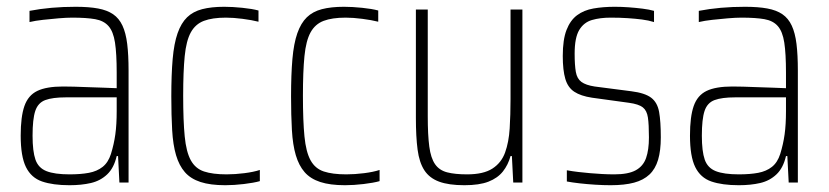

<svg xmlns="http://www.w3.org/2000/svg" viewBox="-20 -538 2443 566"><path d="M185 8Q136 8 104 -3Q72 -14 56.5 -45.5Q41 -77 41 -138Q41 -194 52 -225.5Q63 -257 90 -270Q117 -283 166 -283Q179 -283 198.5 -282.5Q218 -282 241 -281Q264 -280 285.5 -279.5Q307 -279 324 -278V-324Q324 -380 319 -412.5Q314 -445 300 -461Q286 -477 260.5 -481.5Q235 -486 193 -486Q176 -486 152.5 -484Q129 -482 106.5 -479.5Q84 -477 67 -473V-506Q98 -512 132 -515Q166 -518 203 -518Q242 -518 269 -513Q296 -508 313.5 -496Q331 -484 341 -462.5Q351 -441 355 -408.5Q359 -376 359 -330V0H332L328 -78H324Q316 -43 296 -24Q276 -5 248 1.5Q220 8 185 8ZM185 -24Q218 -24 242 -28.5Q266 -33 282.5 -46Q299 -59 307 -84Q316 -113 320 -142Q324 -171 324 -210V-251H174Q135 -251 113.5 -243Q92 -235 84 -211Q76 -187 76 -138Q76 -92 84.5 -67.5Q93 -43 117 -33.5Q141 -24 185 -24Z M644 8Q600 8 571 -1.5Q542 -11 525 -30.5Q508 -50 499 -80.5Q490 -111 487.5 -154.5Q485 -198 485 -254Q485 -318 489 -364Q493 -410 503.5 -440Q514 -470 531.5 -487Q549 -504 576 -511Q603 -518 641 -518Q665 -518 694.5 -515Q724 -512 742 -507V-474Q722 -479 695 -482.5Q668 -486 646 -486Q606 -486 581 -476.5Q556 -467 542.5 -442.5Q529 -418 524.5 -372.5Q520 -327 520 -256Q520 -182 524.5 -136Q529 -90 542.5 -65.5Q556 -41 581.5 -32.5Q607 -24 648 -24Q673 -24 700.5 -27.5Q728 -31 746 -37V-4Q728 1 699 4.5Q670 8 644 8Z M997 8Q953 8 924 -1.5Q895 -11 878 -30.5Q861 -50 852 -80.5Q843 -111 840.5 -154.5Q838 -198 838 -254Q838 -318 842 -364Q846 -410 856.5 -440Q867 -470 884.5 -487Q902 -504 929 -511Q956 -518 994 -518Q1018 -518 1047.5 -515Q1077 -512 1095 -507V-474Q1075 -479 1048 -482.5Q1021 -486 999 -486Q959 -486 934 -476.5Q909 -467 895.5 -442.5Q882 -418 877.5 -372.5Q873 -327 873 -256Q873 -182 877.5 -136Q882 -90 895.5 -65.5Q909 -41 934.5 -32.5Q960 -24 1001 -24Q1026 -24 1053.5 -27.5Q1081 -31 1099 -37V-4Q1081 1 1052 4.5Q1023 8 997 8Z M1349 8Q1303 8 1274.5 -2.5Q1246 -13 1231 -36Q1216 -59 1211 -97Q1206 -135 1206 -190V-510H1241V-195Q1241 -140 1245.5 -106Q1250 -72 1262.5 -54Q1275 -36 1298 -30Q1321 -24 1357 -24Q1405 -24 1431.5 -41Q1458 -58 1469 -88.5Q1480 -119 1482.5 -159.5Q1485 -200 1485 -246V-510H1520V0H1493L1489 -78H1485Q1478 -52 1462.5 -32.5Q1447 -13 1420 -2.5Q1393 8 1349 8Z M1780 8Q1759 8 1735 6.5Q1711 5 1689 2.5Q1667 0 1651 -3V-36Q1668 -33 1685 -31Q1702 -29 1719.5 -27.5Q1737 -26 1755 -25Q1773 -24 1791 -24Q1832 -24 1854 -36Q1876 -48 1884.5 -72Q1893 -96 1893 -133Q1893 -171 1890 -191.5Q1887 -212 1875 -221.5Q1863 -231 1834 -235L1725 -250Q1692 -255 1673 -267.5Q1654 -280 1646.5 -305.5Q1639 -331 1639 -373Q1639 -421 1650 -449.5Q1661 -478 1681 -493Q1701 -508 1729.5 -513Q1758 -518 1792 -518Q1812 -518 1833 -516.5Q1854 -515 1874 -512.5Q1894 -510 1908 -506V-473Q1892 -478 1872.5 -480.5Q1853 -483 1830 -484.5Q1807 -486 1780 -486Q1749 -486 1725 -479Q1701 -472 1687.5 -449.5Q1674 -427 1674 -380Q1674 -346 1677.5 -326Q1681 -306 1694 -296.5Q1707 -287 1733 -283L1841 -269Q1881 -264 1899.5 -250Q1918 -236 1923 -208Q1928 -180 1928 -133Q1928 -94 1920 -67Q1912 -40 1894.5 -23.5Q1877 -7 1849 0.5Q1821 8 1780 8Z M2158 8Q2109 8 2077 -3Q2045 -14 2029.5 -45.5Q2014 -77 2014 -138Q2014 -194 2025 -225.5Q2036 -257 2063 -270Q2090 -283 2139 -283Q2152 -283 2171.5 -282.5Q2191 -282 2214 -281Q2237 -280 2258.5 -279.5Q2280 -279 2297 -278V-324Q2297 -380 2292 -412.5Q2287 -445 2273 -461Q2259 -477 2233.5 -481.5Q2208 -486 2166 -486Q2149 -486 2125.5 -484Q2102 -482 2079.5 -479.5Q2057 -477 2040 -473V-506Q2071 -512 2105 -515Q2139 -518 2176 -518Q2215 -518 2242 -513Q2269 -508 2286.5 -496Q2304 -484 2314 -462.5Q2324 -441 2328 -408.5Q2332 -376 2332 -330V0H2305L2301 -78H2297Q2289 -43 2269 -24Q2249 -5 2221 1.5Q2193 8 2158 8ZM2158 -24Q2191 -24 2215 -28.5Q2239 -33 2255.5 -46Q2272 -59 2280 -84Q2289 -113 2293 -142Q2297 -171 2297 -210V-251H2147Q2108 -251 2086.5 -243Q2065 -235 2057 -211Q2049 -187 2049 -138Q2049 -92 2057.5 -67.5Q2066 -43 2090 -33.5Q2114 -24 2158 -24Z"/></svg>

Font: Saira Thin Condensed
Style: Regular
Weight: 100
Width: 3
Version: Version 1.101